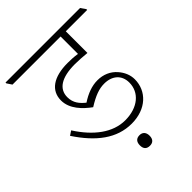

<svg xmlns="http://www.w3.org/2000/svg" viewBox="-241 -738 991 991"><g transform="rotate(-45 254.5 -243.0)"><path d="M284 -11C390 -11 457 -77 457 -162C457 -194 444 -224 422 -249C396 -279 359 -295 317 -295C276 -295 236 -280 195 -253C168 -275 145 -300 145 -343C145 -402 194 -436 293 -436C320 -436 347 -434 380 -431V-589H536V-595L517 -622H-27V-616L-9 -589H342V-462C317 -466 293 -467 271 -467C168 -467 110 -426 110 -354C110 -292 159 -244 203 -212C256 -245 292 -258 329 -258C387 -258 425 -225 425 -170C425 -99 366 -47 272 -47C183 -47 102 -108 38 -208L14 -192C90 -77 176 -11 284 -11ZM270 136C292 136 305 123 305 98C305 73 292 59 270 59C246 59 234 73 234 98C234 123 246 136 270 136Z"/></g></svg>

Font: Noto Serif Devanagari ExtraLight
Style: Regular
Weight: 200
Designer: Universal Thirst, Indian Type Foundry and the Monotype Design Team
Foundry: Monotype Imaging Inc.
Version: Version 2.004